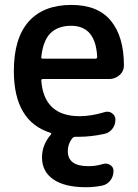

<svg xmlns="http://www.w3.org/2000/svg" viewBox="-20 -576 568 792"><path d="M150.4 -340.8Q149.4 -334 156.2 -334H373Q380.9 -334 380.9 -340.8Q375 -468.8 274.4 -469.7Q217.8 -469.7 186.5 -437.5Q157.2 -406.2 150.4 -340.8ZM335 196.3Q247.1 196.3 200.2 164.1Q153.3 131.8 153.3 73.2Q153.3 21.5 189.5 -20.5Q194.3 -26.4 187.5 -28.3Q37.1 -76.2 37.1 -283.2Q37.1 -418 98.1 -486.8Q159.2 -555.7 274.4 -555.7Q383.8 -555.7 437.5 -490.2Q491.2 -424.8 491.2 -305.7Q491.2 -282.2 473.6 -266.6Q455.1 -250 429.7 -250H156.2Q149.4 -250 150.4 -242.2Q162.1 -96.7 308.6 -96.7Q355.5 -96.7 411.1 -113.3Q417 -115.2 421.9 -115.2Q432.6 -115.2 441.4 -109.4Q456.1 -99.6 456.1 -82Q456.1 -60.5 442.9 -43.9Q429.7 -27.3 409.2 -23.4Q354.5 -11.7 304.7 -11.7Q301.8 -11.7 298.8 -11.7H291Q284.2 -11.7 279.3 -6.8Q259.8 16.6 259.8 47.9Q259.8 109.4 343.8 109.4Q345.7 109.4 346.7 109.4Q376 109.4 404.3 100.6Q420.9 95.7 434.6 104.5Q448.2 113.3 448.2 128.9Q448.2 151.4 435.5 168Q422.9 184.6 402.3 189.5Q368.2 196.3 335 196.3Z"/></svg>

Font: Gen Jyuu Gothic P Medium
Style: Regular
Weight: 500
Designer: [Source Han Sans]
Ryoko NISHIZUKA  (kana & ideographs); Paul D. Hunt (Latin, Greek & Cyrillic); Wenlong ZHANG  (bopomofo
Version: Version 1.002.20150607